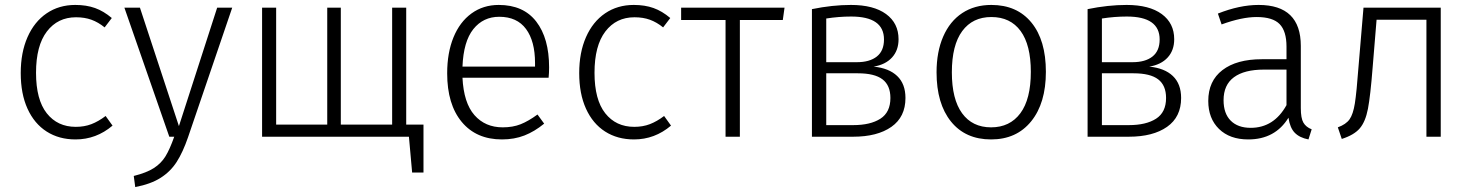

<svg xmlns="http://www.w3.org/2000/svg" viewBox="-20 -554 5963 778"><path d="M433 -481 404 -443Q378 -464 350.5 -474Q323 -484 288 -484Q214 -484 170 -426.5Q126 -369 126 -259Q126 -150 169.5 -95Q213 -40 287 -40Q322 -40 350.5 -51Q379 -62 408 -84L436 -45Q370 11 286 11Q219 11 169 -21Q119 -53 91.5 -113.5Q64 -174 64 -258Q64 -341 91.5 -403.5Q119 -466 169 -500Q219 -534 285 -534Q330 -534 365 -521.5Q400 -509 433 -481Z M742 2Q721 63 696 102Q671 141 631 166.5Q591 192 528 204L522 159Q574 146 603.5 127Q633 108 650.5 79.5Q668 51 686 0H666L484 -523H547L705 -43L860 -523H921Z M1696 -49V145H1650L1637 0H1042V-523H1099V-49H1306V-523H1361V-49H1569V-523H1626V-49Z M2203 -239H1854Q1859 -137 1902.5 -87.5Q1946 -38 2017 -38Q2058 -38 2089.5 -50.5Q2121 -63 2158 -90L2185 -53Q2146 -21 2105 -5Q2064 11 2014 11Q1910 11 1851 -60Q1792 -131 1792 -257Q1792 -340 1817.5 -402.5Q1843 -465 1890.5 -499.5Q1938 -534 2001 -534Q2101 -534 2153 -466.5Q2205 -399 2205 -281Q2205 -259 2203 -239ZM2148 -299Q2148 -387 2111.5 -436.5Q2075 -486 2003 -486Q1938 -486 1898 -436Q1858 -386 1854 -284H2148Z M2696 -481 2667 -443Q2641 -464 2613.5 -474Q2586 -484 2551 -484Q2477 -484 2433 -426.5Q2389 -369 2389 -259Q2389 -150 2432.5 -95Q2476 -40 2550 -40Q2585 -40 2613.5 -51Q2642 -62 2671 -84L2699 -45Q2633 11 2549 11Q2482 11 2432 -21Q2382 -53 2354.5 -113.5Q2327 -174 2327 -258Q2327 -341 2354.5 -403.5Q2382 -466 2432 -500Q2482 -534 2548 -534Q2593 -534 2628 -521.5Q2663 -509 2696 -481Z M3152 -473H2978V0H2920V-473H2740V-523H3159Z M3649 -157Q3649 -80 3592 -40Q3535 0 3437 0H3270V-517Q3353 -534 3428 -534Q3520 -534 3570.5 -497Q3621 -460 3621 -395Q3621 -350 3594.5 -321Q3568 -292 3520 -284Q3582 -278 3615.5 -246Q3649 -214 3649 -157ZM3328 -479V-302H3452Q3504 -302 3533 -325Q3562 -348 3562 -394Q3562 -487 3429 -487Q3379 -487 3328 -479ZM3588 -157Q3588 -208 3556 -232.5Q3524 -257 3456 -257H3328V-47H3437Q3507 -47 3547.5 -73Q3588 -99 3588 -157Z M4218 -263Q4218 -136 4158.5 -62.5Q4099 11 3996 11Q3892 11 3833.5 -61.5Q3775 -134 3775 -261Q3775 -344 3802 -406Q3829 -468 3879 -501Q3929 -534 3997 -534Q4101 -534 4159.5 -462.5Q4218 -391 4218 -263ZM3837 -261Q3837 -152 3878.5 -95Q3920 -38 3996 -38Q4072 -38 4114.5 -95Q4157 -152 4157 -263Q4157 -372 4115.5 -428.5Q4074 -485 3997 -485Q3921 -485 3879 -428Q3837 -371 3837 -261Z M4766 -157Q4766 -80 4709 -40Q4652 0 4554 0H4387V-517Q4470 -534 4545 -534Q4637 -534 4687.5 -497Q4738 -460 4738 -395Q4738 -350 4711.5 -321Q4685 -292 4637 -284Q4699 -278 4732.5 -246Q4766 -214 4766 -157ZM4445 -479V-302H4569Q4621 -302 4650 -325Q4679 -348 4679 -394Q4679 -487 4546 -487Q4496 -487 4445 -479ZM4705 -157Q4705 -208 4673 -232.5Q4641 -257 4573 -257H4445V-47H4554Q4624 -47 4664.5 -73Q4705 -99 4705 -157Z M5295 -30 5282 11Q5246 4 5226.5 -16Q5207 -36 5201 -77Q5147 11 5038 11Q4963 11 4919.5 -31.5Q4876 -74 4876 -145Q4876 -226 4933.5 -270Q4991 -314 5093 -314H5193V-365Q5193 -428 5165 -456.5Q5137 -485 5072 -485Q5012 -485 4930 -455L4915 -499Q5003 -534 5080 -534Q5251 -534 5251 -368V-116Q5251 -75 5261.5 -57Q5272 -39 5295 -30ZM5193 -128V-272H5102Q5022 -272 4980 -241Q4938 -210 4938 -148Q4938 -94 4967 -65Q4996 -36 5048 -36Q5142 -36 5193 -128Z M5818 -523V0H5760V-474H5558L5542 -280Q5533 -165 5523 -113Q5513 -61 5490 -34Q5467 -7 5417 9L5401 -38Q5434 -50 5448.5 -70.5Q5463 -91 5470 -135Q5477 -179 5485 -286L5505 -523Z"/></svg>

Font: Fira Sans Light
Style: Regular
Weight: 300
Designer: bBox Type GmbH & Carrois Corporate GbR & Edenspiekermann AG
Foundry: bBox Type GmbH & Carrois Corporate GbR & Edenspiekermann AG
Version: Version 4.301